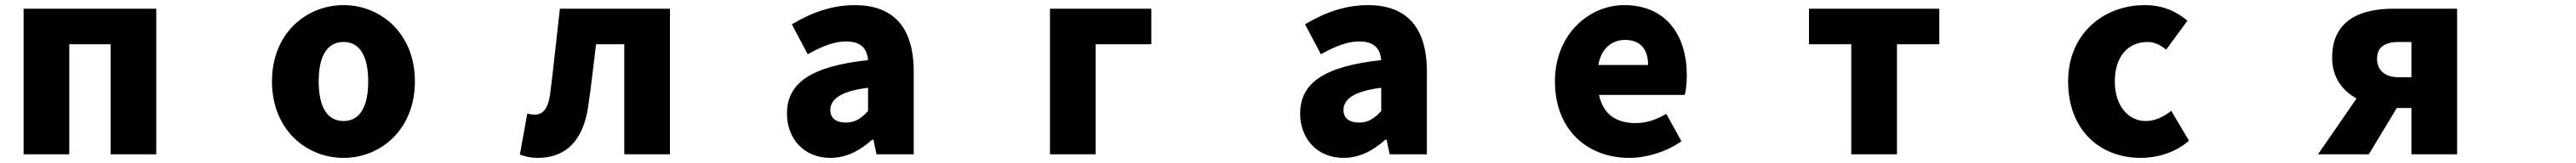

<svg xmlns="http://www.w3.org/2000/svg" viewBox="-20 -563 10040 637"><path d="M72 -529V40H250V-390H411V40H589V-529Z M1319 54C1463 54 1597 -56 1597 -245C1597 -433 1463 -543 1319 -543C1174 -543 1040 -433 1040 -245C1040 -56 1174 54 1319 54ZM1222 -245C1222 -339 1252 -399 1319 -399C1385 -399 1415 -339 1415 -245C1415 -150 1385 -90 1319 -90C1252 -90 1222 -150 1222 -245Z M2076 54C2189 54 2253 -18 2272 -145C2284 -226 2293 -309 2303 -390H2413V40H2591V-529H2162C2149 -418 2138 -305 2124 -195C2116 -136 2094 -115 2064 -115C2053 -115 2044 -117 2035 -119L2006 41C2028 49 2049 54 2076 54Z M3216 54C3279 54 3332 25 3379 -17H3384L3396 40H3541V-283C3541 -461 3458 -543 3311 -543C3222 -543 3141 -513 3066 -468L3128 -351C3185 -383 3232 -401 3277 -401C3335 -401 3359 -374 3363 -328C3141 -304 3047 -239 3047 -119C3047 -24 3111 54 3216 54ZM3216 -133C3216 -173 3252 -206 3363 -220V-129C3337 -101 3313 -84 3277 -84C3240 -84 3216 -100 3216 -133Z M4072 -529V40H4250V-390H4467V-529Z M5216 54C5279 54 5332 25 5379 -17H5384L5396 40H5541V-283C5541 -461 5458 -543 5311 -543C5222 -543 5141 -513 5066 -468L5128 -351C5185 -383 5232 -401 5277 -401C5335 -401 5359 -374 5363 -328C5141 -304 5047 -239 5047 -119C5047 -24 5111 54 5216 54ZM5216 -133C5216 -173 5252 -206 5363 -220V-129C5337 -101 5313 -84 5277 -84C5240 -84 5216 -100 5216 -133Z M6330 54C6396 54 6474 31 6533 -11L6474 -118C6433 -94 6395 -82 6354 -82C6282 -82 6228 -114 6212 -192H6546C6550 -206 6554 -237 6554 -269C6554 -424 6474 -543 6310 -543C6173 -543 6040 -429 6040 -245C6040 -56 6166 54 6330 54ZM6209 -309C6221 -376 6264 -407 6313 -407C6378 -407 6403 -365 6403 -309Z M7195 -390V40H7373V-390H7538V-529H7030V-390Z M8323 54C8383 54 8455 36 8511 -13L8442 -130C8413 -107 8379 -90 8343 -90C8274 -90 8222 -150 8222 -245C8222 -339 8271 -399 8350 -399C8374 -399 8396 -390 8422 -369L8505 -482C8462 -519 8408 -543 8339 -543C8180 -543 8040 -433 8040 -245C8040 -56 8163 54 8323 54Z M9378 -141V40H9556V-529H9308C9176 -529 9069 -482 9069 -338C9069 -260 9109 -209 9164 -178L9014 40H9212L9321 -141ZM9244 -333C9244 -377 9272 -399 9330 -399H9378V-261H9330C9272 -261 9244 -291 9244 -333Z"/></svg>

Font: コーポレート・ロゴ ver3 Bold
Style: Regular
Weight: 700
Designer: [KANA_main] LOGOTYPE.JP [Source Han Sans] Ryoko NISHIZUKA 西塚涼子 (kana, bopomofo & ideographs); Paul D. Hunt (Latin, Greek
Version: Version 12.001;FEAKit 1.0